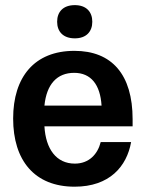

<svg xmlns="http://www.w3.org/2000/svg" viewBox="-20 -709 561 742"><path d="M269.2 -560.8C313.3 -560.8 336.7 -586.7 336.7 -625C336.7 -663.3 313.3 -689.2 269.2 -689.2C224.2 -689.2 200.8 -663.3 200.8 -625C200.8 -586.7 224.2 -560.8 269.2 -560.8ZM268.3 12.5C403.3 12.5 470 -65.8 486.7 -160H369.2C357.5 -113.3 324.2 -76.7 269.2 -76.7C197.5 -76.7 156.7 -133.3 151.7 -220.8H492.5V-248.3C492.5 -420.8 412.5 -512.5 267.5 -512.5C113.3 -512.5 30.8 -411.7 30.8 -250.8C30.8 -89.2 113.3 12.5 268.3 12.5ZM151.7 -300.8C160 -384.2 200.8 -427.5 266.7 -427.5C331.7 -427.5 367.5 -381.7 372.5 -300.8Z"/></svg>

Font: Familjen Grotesk SemiBold
Style: Regular
Weight: 600
Designer: Anders Wikstroem, Jonas Baeckman, Matilda Gysing, Kristian Moeller
Foundry: Familjen STHLM AB
Version: Version 2.000